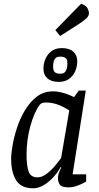

<svg xmlns="http://www.w3.org/2000/svg" viewBox="-20 -1005 534 1034"><path d="M307 -106Q292 -78 268.5 -52Q245 -26 216.5 -8.5Q188 9 158 9Q94 9 67 -34Q40 -77 40 -150Q40 -179 48 -224.5Q56 -270 72.5 -319.5Q89 -369 115.5 -413Q142 -457 179 -485Q216 -513 265 -513Q290 -513 314.5 -506.5Q339 -500 356.5 -492Q374 -484 379 -482L404 -517H442L371 -66H444V-27Q444 -27 430 -19.5Q416 -12 394 -4Q372 4 348 4Q312 4 302 -11Q292 -26 292 -46Q292 -58 296.5 -71.5Q301 -85 310 -104ZM353 -410Q328 -427 295.5 -440Q263 -453 227 -453Q213 -453 205.5 -449.5Q198 -446 194 -441Q163 -398 143 -324.5Q123 -251 123 -171Q123 -113 134 -81.5Q145 -50 182 -50Q206 -50 229.5 -67.5Q253 -85 274 -109.5Q295 -134 309 -154ZM297 -564Q257 -564 235.5 -583Q214 -602 214 -635Q214 -664 225.5 -689.5Q237 -715 259 -730.5Q281 -746 313 -746Q353 -746 374.5 -727Q396 -708 396 -675Q396 -646 384.5 -620.5Q373 -595 351 -579.5Q329 -564 297 -564ZM306 -608Q327 -608 335 -624Q343 -640 343 -666Q343 -685 333.5 -692.5Q324 -700 303 -700Q282 -700 274 -685.5Q266 -671 266 -645Q266 -626 274.5 -617Q283 -608 306 -608ZM304 -811 278 -843 417 -985Q443 -976 451 -961Q459 -946 459 -933Q459 -917 440 -901.5Q421 -886 405 -876Z"/></svg>

Font: Faustina VF Beta
Style: Italic
Weight: 400
Italic angle: -8°
Designer: Alfonso Garcia
Foundry: Omnibus-Type
Version: Version 1.006